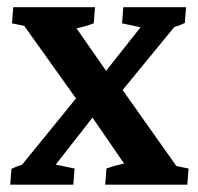

<svg xmlns="http://www.w3.org/2000/svg" viewBox="-20 -503 539 523"><path d="M7.8 0 11.2 -43Q24.9 -49.8 40 -54.2L187 -234.9L45.9 -432.6L12.7 -439.5L16.1 -483.4H238.8L235.4 -439.5Q213.9 -431.2 188.5 -425.8L269 -310.1L362.8 -428.7L312.5 -439.5L315.9 -483.4H486.8L483.4 -440.4Q469.7 -433.6 454.6 -429.2L314 -257.8L460.4 -50.8L493.7 -43.9L490.2 0H266.6L270 -43.9Q293 -52.2 317.9 -57.6L231.9 -182.6L131.8 -54.7L183.1 -43.9L179.7 0Z"/></svg>

Font: Markazi Text
Style: Bold
Weight: 700
Designer: Borna Izadpanah (Arabic designer), Fiona Ross (Arabic design director) and Florian Runge (Latin designer)
Foundry: Borna Izadpanah and Florian Runge
Version: Version 1.001; ttfautohint (v1.8.3)